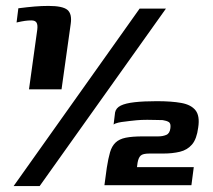

<svg xmlns="http://www.w3.org/2000/svg" viewBox="-20 -548 719 649"><path d="M78 -246 106 -448Q108 -464 103.5 -471.5Q99 -479 86 -479Q75 -479 64.5 -477.5Q54 -476 36 -472L42 -520Q73 -524 97 -526Q121 -528 144 -528Q192 -528 208 -514.5Q224 -501 219 -467L188 -246ZM541 -519 114 81H26L452 -519ZM333 78Q335 63 337 48.5Q339 34 341 19Q346 -13 352 -33.5Q358 -54 370.5 -66Q383 -78 405 -82.5Q427 -87 464 -87Q480 -87 489.5 -87Q499 -87 515 -87Q530 -87 542 -92Q554 -97 556 -115Q558 -131 550.5 -135.5Q543 -140 530 -142Q517 -142 507 -142.5Q497 -143 478 -143Q457 -143 441.5 -141.5Q426 -140 418 -139Q414 -138 402.5 -137Q391 -136 380 -133.5Q369 -131 364 -127L369 -168Q372 -183 388 -191Q404 -199 435 -202.5Q466 -206 510 -206Q560 -206 593 -200Q626 -194 641 -175Q656 -156 650 -117Q645 -78 629 -59.5Q613 -41 588 -35Q563 -29 532 -29Q524 -29 513.5 -29Q503 -29 485 -29Q463 -29 455.5 -22Q448 -15 445 2L443 17H635L627 78Z"/></svg>

Font: Genos Thin
Style: Bold Italic
Weight: 700
Italic angle: -8°
Version: Version 1.010